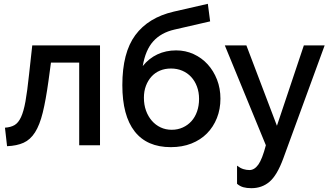

<svg xmlns="http://www.w3.org/2000/svg" viewBox="-20 -761 1736 1006"><path d="M6 -92Q36 -94 56 -105.5Q76 -117 90 -147Q104 -177 113.5 -230Q123 -283 132 -369L149 -523H504V0H395V-433H247L234 -337Q220 -236 204 -171Q188 -106 163.5 -67.5Q139 -29 103.5 -13Q68 3 17 5Z M894 -606Q824 -590 783 -544.5Q742 -499 728 -415Q760 -455 804.5 -476Q849 -497 903 -497Q952 -497 994.5 -477.5Q1037 -458 1068 -424Q1099 -390 1117 -344Q1135 -298 1135 -244Q1135 -189 1116.5 -142.5Q1098 -96 1064.5 -62Q1031 -28 983 -9Q935 10 875 10Q750 10 685.5 -72.5Q621 -155 621 -315Q621 -485 689 -577Q757 -669 890 -700L1069 -741L1081 -649ZM734 -249Q734 -212 745 -181.5Q756 -151 775.5 -128.5Q795 -106 821.5 -93.5Q848 -81 880 -81Q911 -81 937.5 -93Q964 -105 983 -126Q1002 -147 1012.5 -177Q1023 -207 1023 -243Q1023 -278 1012 -307.5Q1001 -337 981.5 -358Q962 -379 935 -390.5Q908 -402 876 -402Q844 -402 818 -391Q792 -380 773.5 -359.5Q755 -339 744.5 -311Q734 -283 734 -249Z M1222 107Q1239 120 1255 125Q1271 130 1287 130Q1313 130 1333.5 101.5Q1354 73 1373 0L1158 -523H1271L1431 -102L1572 -523H1681L1464 70Q1432 157 1392.5 191Q1353 225 1297 225Q1273 225 1255 220Q1237 215 1222 202Z"/></svg>

Font: IngvarSans
Style: Regular
Weight: 600
Version: Version 3.000